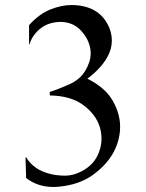

<svg xmlns="http://www.w3.org/2000/svg" viewBox="-20 -726 577 761"><path d="M191.9 15.1Q129.4 15.1 83.5 -20.5L81.1 -102.1H84Q114.3 -51.3 183.1 -35.6Q208 -29.8 239.3 -29.8Q270.5 -29.8 304.2 -47.4Q354.5 -73.7 372.6 -123.5Q382.3 -150.4 382.3 -175.3Q382.3 -200.2 375.5 -222.7Q359.9 -272.5 310.5 -309.3Q261.2 -346.2 177.7 -347.7L176.8 -361.3Q210.4 -372.1 253.9 -391.4Q297.4 -410.6 318.4 -446.3Q339.4 -481.9 339.4 -514.2Q339.4 -523.4 337.9 -533.2Q330.6 -574.2 299.1 -606.7Q267.6 -639.2 218.3 -639.2Q213.9 -639.2 210 -638.7Q154.8 -635.3 119.6 -592.8Q103.5 -573.2 97.2 -550.8H95.2V-626.5Q136.2 -671.4 180.2 -688.7Q224.1 -706.1 264.6 -706.1Q376 -704.6 413.1 -616.2Q423.3 -590.3 423.3 -564.9Q423.3 -502.4 358.4 -440.9Q344.7 -427.7 326.2 -414.1Q396.5 -379.4 426.3 -327.6Q456.1 -275.9 456.1 -223.6Q456.1 -216.3 455.6 -209Q446.8 -103.5 346.7 -31.7Q293.9 5.9 215.8 13.7Q203.6 15.1 191.9 15.1Z"/></svg>

Font: Caudex
Style: Regular
Weight: 400
Version: Version 1.04